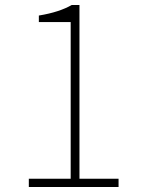

<svg xmlns="http://www.w3.org/2000/svg" viewBox="-20 -746 561 766"><path d="M95 0H453V-33H297V-726H266C235 -708 191 -693 135 -684V-658H262V-33H95Z"/></svg>

Font: Genne Gothic ExtraLight
Style: Regular
Weight: 250
Designer: Ryoko NISHIZUKA (kana & ideographs); Paul D. Hunt (Latin, Greek & Cyrillic); Wenlong ZHANG (bopomofo); Sandoll Communica
Foundry: Adobe Systems Incorporated
Version: Version 1.004;PS 1.004;hotconv 16.6.51;makeotf.lib2.5.65220